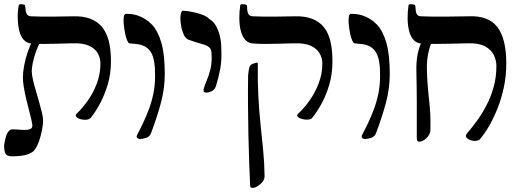

<svg xmlns="http://www.w3.org/2000/svg" viewBox="-41 -671 2525 931"><path d="M400 -101Q393 -92 378.5 -90.5Q364 -89 350 -93Q336 -97 329 -104.5Q322 -112 333 -122Q360 -148 386 -185Q412 -222 429 -267.5Q446 -313 446 -363Q446 -389 433.5 -412Q421 -435 391 -449Q361 -463 309 -461Q268 -460 234 -459Q200 -458 170 -458Q140 -458 113 -460Q90 -461 75 -477Q60 -493 53 -520Q46 -547 45 -580Q44 -613 50 -646Q51 -650 58.5 -650.5Q66 -651 73.5 -649Q81 -647 81 -641Q83 -616 88 -604.5Q93 -593 109 -592Q134 -591 159 -590.5Q184 -590 221.5 -590.5Q259 -591 317 -592Q363 -593 397 -580Q431 -567 453 -541Q475 -515 486 -473.5Q497 -432 497 -374Q497 -313 481.5 -261.5Q466 -210 444 -169Q422 -128 400 -101ZM19 87Q-8 87 -14.5 73.5Q-21 60 -21 37Q-21 31 -18.5 17.5Q-16 4 -12 -10Q-8 -24 0.5 -34Q9 -44 20 -44Q33 -44 49 -42.5Q65 -41 80.5 -41Q96 -41 106 -45.5Q116 -50 116 -62Q116 -69 111.5 -89Q107 -109 100 -135.5Q93 -162 86 -191.5Q79 -221 74.5 -248Q70 -275 70 -296Q70 -320 76 -352.5Q82 -385 93.5 -419Q105 -453 120 -482L161 -483Q144 -451 133.5 -421Q123 -391 118 -366.5Q113 -342 113 -326Q113 -310 118.5 -285.5Q124 -261 132.5 -232.5Q141 -204 149 -175.5Q157 -147 162.5 -124Q168 -101 168 -87Q168 -69 163 -42Q158 -15 149 11.5Q140 38 126 57Q117 68 99.5 75Q82 82 60.5 84.5Q39 87 19 87Z M638 3Q632 3 625.5 -1Q619 -5 624 -17Q639 -45 654 -77Q669 -109 682 -144Q695 -179 703 -218.5Q711 -258 711 -303Q712 -382 691.5 -416.5Q671 -451 625 -457Q616 -458 606.5 -459Q597 -460 586 -461Q581 -462 575 -476.5Q569 -491 565 -512Q561 -533 559 -554.5Q557 -576 559.5 -590Q562 -604 570 -604Q581 -604 593 -603Q605 -602 623 -597Q666 -583 695.5 -552Q725 -521 741.5 -463.5Q758 -406 758 -313Q758 -243 740 -175Q722 -107 692 -27Q686 -9 668.5 -3Q651 3 638 3Z M959 -222Q953 -222 949 -224.5Q945 -227 946 -237Q951 -257 961.5 -281Q972 -305 979.5 -336Q987 -367 985 -407Q985 -433 972.5 -442.5Q960 -452 935.5 -458.5Q911 -465 874 -478Q864 -482 857 -491Q850 -500 843 -522Q840 -529 838 -540.5Q836 -552 834.5 -565.5Q833 -579 834 -591.5Q835 -604 838 -611.5Q841 -619 847 -619Q869 -618 894.5 -612.5Q920 -607 941.5 -599Q963 -591 975 -578Q993 -568 1005 -547.5Q1017 -527 1024.5 -499Q1032 -471 1032 -437Q1035 -381 1027 -337.5Q1019 -294 1006 -253Q999 -235 985 -228.5Q971 -222 959 -222Z M1474 -101Q1468 -92 1453 -91Q1438 -90 1423.5 -94Q1409 -98 1402.5 -105.5Q1396 -113 1407 -122Q1435 -148 1461 -185Q1487 -222 1504.5 -267.5Q1522 -313 1522 -363Q1522 -389 1509 -412Q1496 -435 1466 -449Q1436 -463 1383 -461Q1343 -460 1309 -459Q1275 -458 1245.5 -458Q1216 -458 1187 -460Q1164 -461 1149 -477Q1134 -493 1127 -520Q1120 -547 1119.5 -580Q1119 -613 1124 -646Q1125 -650 1133 -650.5Q1141 -651 1149 -649Q1157 -647 1157 -641Q1157 -616 1162.5 -604.5Q1168 -593 1184 -592Q1208 -591 1233.5 -590.5Q1259 -590 1296 -590.5Q1333 -591 1391 -592Q1438 -593 1472 -580Q1506 -567 1528 -541Q1550 -515 1560.5 -473.5Q1571 -432 1571 -374Q1571 -313 1556 -261.5Q1541 -210 1518.5 -169Q1496 -128 1474 -101ZM1185 240Q1178 240 1175.5 238Q1173 236 1172 231Q1170 184 1167.5 120.5Q1165 57 1163.5 -16Q1162 -89 1161.5 -163Q1161 -237 1162 -304Q1164 -330 1168 -343.5Q1172 -357 1183 -361L1204 -368L1209 -364Q1208 -273 1212 -200.5Q1216 -128 1222.5 -66Q1229 -4 1235 56.5Q1241 117 1242 183Q1242 198 1232 210.5Q1222 223 1208.5 231.5Q1195 240 1185 240Z M1729 3Q1723 3 1716.5 -1Q1710 -5 1715 -17Q1730 -45 1745 -77Q1760 -109 1773 -144Q1786 -179 1794 -218.5Q1802 -258 1802 -303Q1803 -382 1782.5 -416.5Q1762 -451 1716 -457Q1707 -458 1697.5 -459Q1688 -460 1677 -461Q1672 -462 1666 -476.5Q1660 -491 1656 -512Q1652 -533 1650 -554.5Q1648 -576 1650.5 -590Q1653 -604 1661 -604Q1672 -604 1684 -603Q1696 -602 1714 -597Q1757 -583 1786.5 -552Q1816 -521 1832.5 -463.5Q1849 -406 1849 -313Q1849 -243 1831 -175Q1813 -107 1783 -27Q1777 -9 1759.5 -3Q1742 3 1729 3Z M1992 16Q1987 16 1983.5 12.5Q1980 9 1980 -2Q1980 -42 1980 -71.5Q1980 -101 1980 -126.5Q1980 -152 1980 -179Q1980 -206 1979.5 -241.5Q1979 -277 1978 -327Q1977 -371 1984 -407.5Q1991 -444 2008 -478H2056Q2042 -444 2035 -409.5Q2028 -375 2029 -336Q2030 -297 2032 -268.5Q2034 -240 2036.5 -216.5Q2039 -193 2041.5 -168.5Q2044 -144 2045.5 -113.5Q2047 -83 2046 -39Q2045 -25 2036 -12Q2027 1 2014.5 8.5Q2002 16 1992 16ZM1940 -646Q1941 -650 1949 -650.5Q1957 -651 1965 -649Q1973 -647 1973 -641Q1974 -616 1979 -604.5Q1984 -593 2000 -592Q2028 -591 2056.5 -590.5Q2085 -590 2126.5 -590.5Q2168 -591 2233 -592Q2280 -594 2314.5 -581Q2349 -568 2370.5 -540Q2392 -512 2403 -468Q2414 -424 2414 -363Q2414 -303 2402 -247Q2390 -191 2371 -144Q2352 -97 2330 -59Q2308 -21 2286 4Q2280 11 2266 12Q2252 13 2238.5 8Q2225 3 2220 -6Q2215 -15 2225 -26Q2246 -50 2270.5 -83.5Q2295 -117 2317 -158.5Q2339 -200 2352.5 -248.5Q2366 -297 2366 -351Q2366 -379 2353 -405Q2340 -431 2309.5 -447Q2279 -463 2225 -461Q2180 -460 2141.5 -459Q2103 -458 2069 -458Q2035 -458 2003 -460Q1980 -461 1965 -477Q1950 -493 1943 -520Q1936 -547 1935.5 -580Q1935 -613 1940 -646Z"/></svg>

Font: Noto Rashi Hebrew Medium
Style: Regular
Weight: 500
Version: Version 1.006